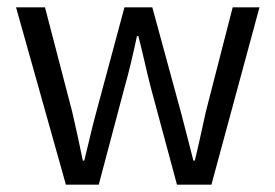

<svg xmlns="http://www.w3.org/2000/svg" viewBox="-20 -505 753 525"><path d="M160.2 0 23.9 -484.9H103L177.2 -200.2Q185.1 -165.5 192.4 -132.6Q199.7 -99.6 206.5 -65.9H210.4Q218.8 -99.6 226.6 -132.8Q234.4 -166 243.7 -200.2L320.3 -484.9H396.5L474.1 -200.2Q483.4 -165.5 491.7 -132.6Q500 -99.6 508.8 -65.9H512.7Q521 -99.6 528.1 -132.6Q535.2 -165.5 543 -200.2L616.2 -484.9H689.5L558.1 0H463.9L392.1 -266.6Q383.3 -301.3 375.5 -335.4Q367.7 -369.6 358.4 -406.2H354.5Q346.7 -369.6 338.4 -334.7Q330.1 -299.8 320.3 -265.1L250 0Z"/></svg>

Font: Varta Light
Style: Regular
Weight: 400
Version: Version 1.004